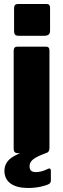

<svg xmlns="http://www.w3.org/2000/svg" viewBox="-20 -762 314 955"><path d="M50 -607V-721Q50 -742 68 -742H213Q229 -742 229 -723V-610Q229 -596 222 -590Q215 -584 199 -584H74Q60 -584 55 -589.5Q50 -595 50 -607ZM226 76Q233 76 233 89V136Q233 147 224 153Q209 161 180.5 167Q152 173 119 173Q64 173 33 151Q2 129 2 87Q2 60 19 39Q36 18 80 0H72Q58 0 53 -5.5Q48 -11 48 -23V-509Q48 -530 66 -530H209Q226 -530 226 -511V-27Q226 -11 218 -5H220L214 -3L210 -1Q163 16 145 30.5Q127 45 127 64Q127 80 134.5 87Q142 94 159 94Q186 94 216 79Q222 76 226 76Z"/></svg>

Font: Libre Franklin ExtraBold
Style: Regular
Weight: 800
Designer: Pablo Impallari, Rodrigo Fuenzalida
Foundry: Impallari Type
Version: Version 1.002; ttfautohint (v1.5)